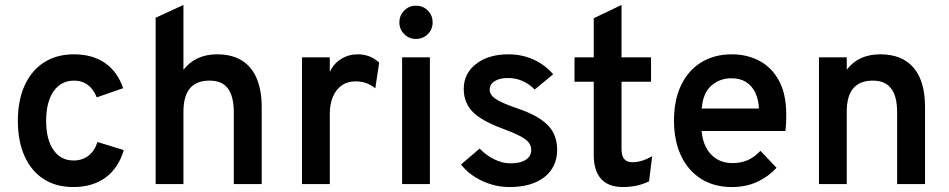

<svg xmlns="http://www.w3.org/2000/svg" viewBox="-20 -742 3824 774"><path d="M275.5 12Q206 12 156 -20.2Q106 -52.5 79 -112.5Q52 -172.5 52 -255Q52 -337.5 79.5 -397.8Q107 -458 157.5 -490.5Q208 -523 278 -523Q352.5 -523 403 -488.2Q453.5 -453.5 476.5 -386.5L370 -349.5Q357.5 -382 334.2 -399.5Q311 -417 279 -417Q226 -417 196 -374Q166 -331 166 -255Q166 -180 195.5 -137.5Q225 -95 276.5 -95Q311.5 -95 336.5 -114.2Q361.5 -133.5 373 -169.5L479 -137Q457.5 -64 405.2 -26Q353 12 275.5 12Z M607.5 0V-670.5L719.5 -722V-460.5Q743.5 -491.5 777.5 -507.2Q811.5 -523 854.5 -523Q916 -523 956 -497.5Q996 -472 1015.5 -424.2Q1035 -376.5 1035 -310.5V0H922.5V-290Q922.5 -351.5 899.5 -384.2Q876.5 -417 825 -417Q772 -417 745.8 -386Q719.5 -355 719.5 -292V0Z M1197.5 0V-511H1309.5V-452Q1324.5 -485 1354.8 -504Q1385 -523 1421.5 -523Q1473 -523 1508.5 -489.5L1493 -386Q1474 -401 1455 -407.5Q1436 -414 1413 -414Q1381 -414 1358 -398Q1335 -382 1322.2 -352.5Q1309.5 -323 1309.5 -282.5V0Z M1601 0V-511H1713V0ZM1656.5 -585Q1629 -585 1609.5 -604.5Q1590 -624 1590 -651.5Q1590 -679.5 1609.2 -699.2Q1628.5 -719 1656.5 -719Q1685.5 -719 1704.8 -699.5Q1724 -680 1724 -651.5Q1724 -623.5 1704.5 -604.2Q1685 -585 1656.5 -585Z M2034 12Q1976.5 12 1923.5 -12.8Q1870.5 -37.5 1838.5 -79L1913.5 -143Q1940 -115.5 1973 -99.5Q2006 -83.5 2037.5 -83.5Q2077.5 -83.5 2099.5 -97.8Q2121.5 -112 2121.5 -138Q2121.5 -154 2111.5 -167.2Q2101.5 -180.5 2076.5 -193.5Q2051.5 -206.5 2007.5 -223Q1921.5 -254.5 1885.5 -291.2Q1849.5 -328 1849.5 -383.5Q1849.5 -446 1899.5 -484.5Q1949.5 -523 2029.5 -523Q2084 -523 2130.2 -502.2Q2176.5 -481.5 2210 -442.5L2135.5 -381Q2090 -427.5 2027.5 -427.5Q1994 -427.5 1974 -414.8Q1954 -402 1954 -381Q1954 -360 1977.2 -343.8Q2000.5 -327.5 2063 -306Q2120 -287 2156.2 -263.5Q2192.5 -240 2209.2 -209.5Q2226 -179 2226 -139Q2226 -68.5 2174.8 -28.2Q2123.5 12 2034 12Z M2490.5 12Q2432.5 12 2403 -21Q2373.5 -54 2373.5 -117.5V-412.5H2296V-511H2373.5V-668.5L2485.5 -722V-511H2604.5V-412.5H2485.5V-142Q2485.5 -114.5 2496.2 -101.2Q2507 -88 2529.5 -88Q2566 -88 2609 -112L2596.5 -11Q2573 0.5 2547 6.2Q2521 12 2490.5 12Z M2930.5 12Q2858 12 2805.5 -21.5Q2753 -55 2725 -115.2Q2697 -175.5 2697 -256Q2697 -339.5 2726 -399.2Q2755 -459 2807.5 -491Q2860 -523 2930.5 -523Q2991 -523 3040.8 -497Q3090.5 -471 3120 -417.2Q3149.5 -363.5 3149.5 -280.5Q3149.5 -267.5 3149 -249.8Q3148.5 -232 3146 -214H2808.5Q2811.5 -175 2827.2 -146Q2843 -117 2869.5 -100.8Q2896 -84.5 2932 -84.5Q2967 -84.5 2994 -96.2Q3021 -108 3045.5 -134L3110.5 -65.5Q3079 -31 3033.8 -9.5Q2988.5 12 2930.5 12ZM2809 -304.5H3039.5Q3038 -341 3024.8 -368.5Q3011.5 -396 2987.5 -411.2Q2963.5 -426.5 2929 -426.5Q2881 -426.5 2847.2 -396.5Q2813.5 -366.5 2809 -304.5Z M3281.5 0V-511H3393.5V-461Q3417.5 -492.5 3451.2 -507.8Q3485 -523 3528.5 -523Q3617 -523 3663 -469Q3709 -415 3709 -310.5V0H3596.5V-290Q3596.5 -354 3572.2 -385.5Q3548 -417 3499 -417Q3446 -417 3419.8 -386Q3393.5 -355 3393.5 -292V0Z"/></svg>

Font: Overpass SemiBold
Style: Regular
Weight: 600
Designer: Delve Withrington, Dave Bailey, Thomas Jockin
Foundry: Delve Fonts LLC
Version: Version 4.000